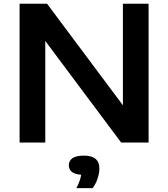

<svg xmlns="http://www.w3.org/2000/svg" viewBox="-20 -760 897 1024"><path d="M84.5 0V-740H231L635.5 -198.5V-740H772.5V0H626L221.5 -541.5V0ZM387.5 243.5Q408.5 202.5 413 172Q377.5 169.5 362.2 156Q347 142.5 347 121.5Q347 97.5 366.5 83.8Q386 70 427.5 70Q510 70 510 138.5Q510 163 500.5 192Q491 221 474 243.5Z"/></svg>

Font: Encode Sans Expanded Expanded SemiBold
Style: Regular
Weight: 600
Width: 7
Designer: Multiple Designers
Foundry: Impallari Type
Version: Version 3.000; ttfautohint (v1.8.3) -l 8 -r 50 -G 200 -x 14 